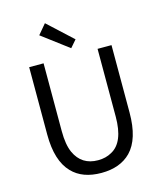

<svg xmlns="http://www.w3.org/2000/svg" viewBox="-139 -1071 1000 1185"><g transform="rotate(-15 360.5 -478.5)"><path d="M174 -56Q98 -134 98 -302V-733H190V-300Q190 -213 213 -162Q256 -68 361 -68Q411 -68 449 -90Q535 -136 535 -300V-733H624V-302Q624 -133 549 -56Q481 13 361 13Q240 13 174 -56ZM209 -907 262 -970 419 -825 379 -779Z"/></g></svg>

Font: Merged Yaku Han JP
Style: Regular
Weight: 400
Designer: Ryoko NISHIZUKA 西塚涼子 (kana, bopomofo & ideographs); Paul D. Hunt (Latin, Greek & Cyrillic); Sandoll Communications 산돌커뮤니
Foundry: Adobe
Version: Version 2.004